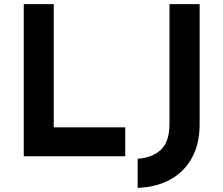

<svg xmlns="http://www.w3.org/2000/svg" viewBox="-20 -756 1081 929"><path d="M95 -736H240V-140H586V0H95ZM946 -155Q946 -59 908 9Q870 77 802.5 113.5Q735 150 646 153V12Q714 8 757 -30Q800 -68 800 -158V-736H946Z"/></svg>

Font: Reem Kufi Fun
Style: Regular
Weight: 400
Designer: Khaled Hosny
Version: Version 1.005